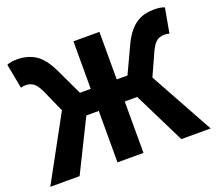

<svg xmlns="http://www.w3.org/2000/svg" viewBox="-113 -818 1094 972"><g transform="rotate(-20 434.0 -332.0)"><path d="M2 0 190 -344 135 -467Q118 -502 101 -514Q84 -526 62 -526Q57 -526 49.5 -525.5Q42 -525 34 -522L9 -655Q20 -660 34.5 -662Q49 -664 63 -664Q118 -664 159.5 -639Q201 -614 235 -546L306 -396H364V-652H504V-396H562L632 -546Q649 -580 668 -603Q687 -626 708 -639.5Q729 -653 753 -658.5Q777 -664 805 -664Q819 -664 833 -662Q847 -660 858 -655L834 -522Q826 -525 818.5 -525.5Q811 -526 806 -526Q783 -526 766.5 -514Q750 -502 733 -467L677 -343L866 0H708L571 -277H504V0H364V-277H297L160 0Z"/></g></svg>

Font: Font
Style: ¶
Weight: 700
Designer: Paul D. Hunt
Foundry: Adobe Systems Incorporated
Version: Version 3.000